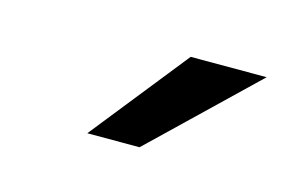

<svg xmlns="http://www.w3.org/2000/svg" viewBox="-37 -814 406 274"><g transform="rotate(15 165.5 -677.0)"><path d="M218.3 -749H330.6L181.2 -605.5H104Z"/></g></svg>

Font: RobotoDraft
Style: Italic
Weight: 400
Italic angle: -12°
Version: Version 2.001101; 2014